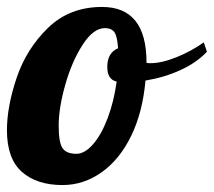

<svg xmlns="http://www.w3.org/2000/svg" viewBox="-34 -529 616 553"><path d="M-14 -154Q-14 -222 14 -305Q42 -388 104 -448.5Q166 -509 260 -509Q388 -509 388 -349V-348Q391 -347 399 -347Q432 -347 475 -364.5Q518 -382 553 -407L562 -380Q533 -349 486.5 -327.5Q440 -306 385 -297Q377 -206 344 -138Q311 -70 259 -33Q207 4 146 4Q72 4 29 -34Q-14 -72 -14 -154ZM302 -294Q275 -300 275 -336Q275 -377 306 -390Q304 -423 296 -435.5Q288 -448 268 -448Q235 -448 204 -400Q173 -352 154 -285Q135 -218 135 -167Q135 -119 146 -102.5Q157 -86 186 -86Q210 -86 234 -113.5Q258 -141 276 -188.5Q294 -236 302 -294Z"/></svg>

Font: Lobster
Style: Regular
Weight: 400
Designer: Impallari Type
Foundry: Impallari Type
Version: Version 2.100